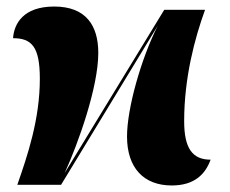

<svg xmlns="http://www.w3.org/2000/svg" viewBox="-20 -566 705 588"><path d="M506 2C576 2 609 -33 625 -77C569 -77 544 -112 544 -195C544 -327 576 -448 608 -536H483L178 -36C220 -128 281 -299 281 -404C281 -487 244 -546 146 -546C51 -546 23 -493 20 -449C77 -449 102 -423 102 -325C102 -200 64 -89 33 0H167L463 -487C412 -386 369 -234 369 -148C369 -52 420 2 506 2Z"/></svg>

Font: Noto Serif Display Condensed Black
Style: Regular
Weight: 900
Width: 3
Designer: Monotype Design Team
Foundry: Monotype Imaging Inc.
Version: Version 2.009